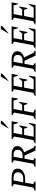

<svg xmlns="http://www.w3.org/2000/svg" viewBox="1800 -2652 852 4492"><g transform="rotate(-90 2226.0 -406.0)"><path d="M10 0 13 -16 85 -56 168 -504 109 -544 112 -560H314Q410 -560 468.5 -527Q527 -494 527 -422Q527 -373 498 -332.5Q469 -292 415 -268Q361 -244 286 -244H200L165 -56L232 -16L229 0ZM250 -515 208 -289H292Q368 -289 404.5 -324Q441 -359 441 -415Q441 -466 405.5 -490.5Q370 -515 305 -515Z M567 0 570 -16 642 -56 724 -504 665 -544 668 -560H857Q949 -560 1001 -525.5Q1053 -491 1053 -432Q1053 -366 1011.5 -325.5Q970 -285 908 -269L1014 -52L1068 -16L1065 0H951L830 -259H759L722 -56L777 -16L774 0ZM849 -515H806L767 -304H842Q902 -304 935 -337Q968 -370 968 -421Q968 -465 939.5 -490Q911 -515 849 -515Z M1118 0 1121 -16 1195 -56 1278 -504 1218 -544 1221 -560H1635L1608 -414H1591L1562 -515H1361L1323 -313H1468L1523 -383H1539L1503 -192H1486L1461 -268H1315L1273 -45H1513L1580 -155H1596L1569 0ZM1467 -635 1573 -812H1651Q1648 -797 1639 -783Q1630 -769 1608 -749L1477 -635Z M1680 0 1683 -16 1757 -56 1839 -504 1779 -544 1782 -560H2193L2166 -414H2149L2118 -515H1922L1884 -313H2020L2075 -383H2091L2054 -192H2038L2012 -268H1876L1837 -56L1915 -16L1912 0Z M2225 0 2228 -16 2302 -56 2385 -504 2325 -544 2328 -560H2742L2715 -414H2698L2669 -515H2468L2430 -313H2575L2630 -383H2646L2610 -192H2593L2568 -268H2422L2380 -45H2620L2687 -155H2703L2676 0ZM2574 -635 2680 -812H2758Q2755 -797 2746 -783Q2737 -769 2715 -749L2584 -635Z M2787 0 2790 -16 2862 -56 2944 -504 2885 -544 2888 -560H3077Q3169 -560 3221 -525.5Q3273 -491 3273 -432Q3273 -366 3231.5 -325.5Q3190 -285 3128 -269L3234 -52L3288 -16L3285 0H3171L3050 -259H2979L2942 -56L2997 -16L2994 0ZM3069 -515H3026L2987 -304H3062Q3122 -304 3155 -337Q3188 -370 3188 -421Q3188 -465 3159.5 -490Q3131 -515 3069 -515Z M3338 0 3341 -16 3415 -56 3498 -504 3438 -544 3441 -560H3855L3828 -414H3811L3782 -515H3581L3543 -313H3688L3743 -383H3759L3723 -192H3706L3681 -268H3535L3493 -45H3733L3800 -155H3816L3789 0ZM3687 -635 3793 -812H3871Q3868 -797 3859 -783Q3850 -769 3828 -749L3697 -635Z M3900 0 3903 -16 3977 -56 4060 -504 4000 -544 4003 -560H4417L4390 -414H4373L4344 -515H4143L4105 -313H4250L4305 -383H4321L4285 -192H4268L4243 -268H4097L4055 -45H4295L4362 -155H4378L4351 0Z"/></g></svg>

Font: Spectral SC
Style: Italic
Weight: 400
Italic angle: -10°
Designer: Jean-Baptiste Levee
Foundry: Production Type
Version: Version 2.001